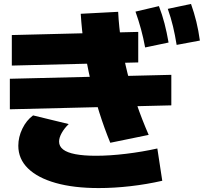

<svg xmlns="http://www.w3.org/2000/svg" viewBox="-20 -875 1040 975"><path d="M30 -320V-475L850 -495V-340ZM540 -150Q510 -223 484.5 -303.5Q459 -384 439.5 -468.5Q420 -553 407.5 -638Q395 -723 390 -805L580 -815Q584 -737 596 -659Q608 -581 627.5 -503Q647 -425 674 -346.5Q701 -268 735 -190ZM682 -558 40 -542V-697L682 -713ZM717 -634Q708 -683 696 -727Q684 -771 668 -816L787 -844Q804 -800 815.5 -755.5Q827 -711 836 -659ZM877 -647Q869 -697 858.5 -741Q848 -785 832 -830L950 -855Q966 -810 977 -765Q988 -720 995 -669ZM481 80Q354 80 262.5 54Q171 28 122 -20Q73 -68 73 -135Q73 -179 93.5 -221.5Q114 -264 148 -289L329 -245Q307 -224 293.5 -200Q280 -176 280 -156Q280 -132 300.5 -116Q321 -100 363 -92Q405 -84 467 -84Q537 -84 620 -94Q703 -104 779 -121L804 43Q725 61 642 70.5Q559 80 481 80Z"/></svg>

Font: M PLUS 1 Thin Black
Style: Regular
Weight: 900
Version: Version 1.001